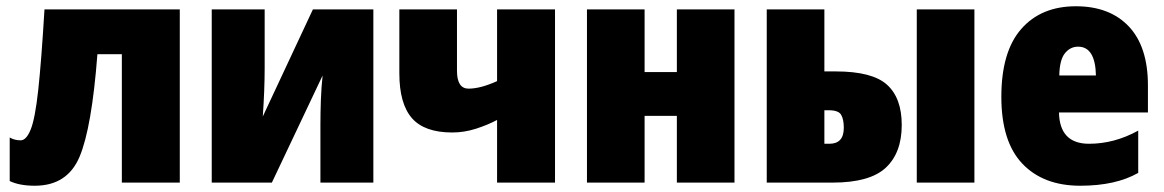

<svg xmlns="http://www.w3.org/2000/svg" viewBox="-20 -583 3717 613"><path d="M554 0V-553H122Q112 -386 102 -295Q92 -204 78 -169.5Q64 -135 46 -135Q26 -135 11 -144V-5Q42 10 91 10Q195 10 234 -82.5Q273 -175 291 -410H369V0Z M825 -553H656V0H848L1010 -342Q1006 -305 1004.5 -264.5Q1003 -224 1003 -185V0H1172V-553H979L819 -211Q825 -296 825 -366Z M1439 -553H1255V-349Q1255 -252 1295 -206Q1335 -160 1424 -160Q1462 -160 1499.5 -172Q1537 -184 1567 -200V0H1752V-553H1567V-324Q1514 -300 1476 -300Q1439 -300 1439 -357Z M2038 -553V-353H2141V-553H2325V0H2141V-213H2038V0H1854V-553Z M2907 0H3091V-553H2907ZM2428 0H2638Q2757 0 2808 -47.5Q2859 -95 2859 -184Q2859 -270 2812 -312.5Q2765 -355 2648 -355H2612V-553H2428ZM2612 -124V-231H2626Q2657 -231 2665.5 -216.5Q2674 -202 2674 -175Q2674 -124 2628 -124Z M3415 -563Q3304 -563 3240.5 -490.5Q3177 -418 3177 -274Q3177 -131 3244 -60.5Q3311 10 3429 10Q3542 10 3614 -31V-166Q3538 -124 3457 -124Q3363 -124 3361 -224H3645V-310Q3645 -434 3584 -498.5Q3523 -563 3415 -563ZM3422 -434Q3477 -434 3479 -342H3362Q3363 -392 3380 -413Q3397 -434 3422 -434Z"/></svg>

Font: Noto Sans Display SemiCondensed Black
Style: Regular
Weight: 900
Width: 4
Designer: Monotype Design Team
Foundry: Monotype Imaging Inc.
Version: Version 1.900